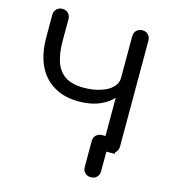

<svg xmlns="http://www.w3.org/2000/svg" viewBox="-135 -894 1080 1185"><g transform="rotate(15 405.0 -301.5)"><path d="M553.7 177.7Q532.2 177.7 516.6 163.1Q502 148.4 502 126Q502 70.3 502 -40Q502 -63.5 516.6 -77.1Q532.2 -91.8 553.7 -91.8Q588.9 -91.8 660.2 -91.8Q660.2 -69.3 660.2 0Q646.5 0 606.4 0Q606.4 31.2 606.4 126Q606.4 148.4 591.8 163.1Q577.1 177.7 553.7 177.7ZM361.3 -254.9Q264.6 -254.9 199.2 -295.9Q132.8 -335.9 98.6 -410.2Q65.4 -485.4 65.4 -587.9Q65.4 -634.8 65.4 -728.5Q65.4 -752 80.1 -766.6Q94.7 -781.2 117.2 -781.2Q139.6 -781.2 154.3 -766.6Q168.9 -752 168.9 -728.5Q168.9 -681.6 168.9 -587.9Q168.9 -511.7 187.5 -457Q206.1 -403.3 249 -374Q293 -344.7 367.2 -344.7Q428.7 -344.7 475.6 -360.4Q523.4 -375 548.8 -401.4Q576.2 -427.7 576.2 -462.9Q592.8 -462.9 625 -462.9Q625 -402.3 591.8 -355.5Q557.6 -307.6 498 -281.2Q439.5 -254.9 361.3 -254.9ZM627.9 0Q606.4 0 590.8 -14.6Q576.2 -30.3 576.2 -51.8Q576.2 -277.3 576.2 -728.5Q576.2 -752 590.8 -766.6Q606.4 -781.2 627.9 -781.2Q651.4 -781.2 665 -766.6Q679.7 -752 679.7 -728.5Q679.7 -502.9 679.7 -51.8Q679.7 -30.3 665 -14.6Q651.4 0 627.9 0Z"/></g></svg>

Font: Abed
Style: Bold
Weight: 700
Designer: Johan Aakerlund
Version: Version 3.105